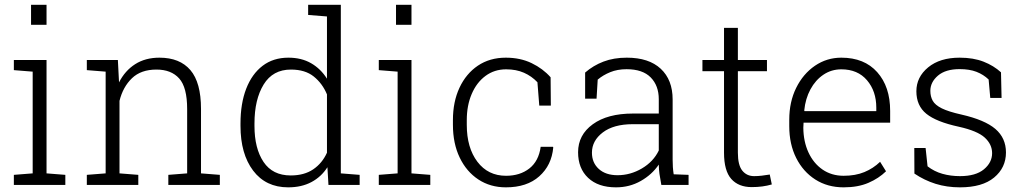

<svg xmlns="http://www.w3.org/2000/svg" viewBox="-20 -782 4332 812"><path d="M38.6 0V-42.5L118.2 -48.8V-479L38.6 -485.4V-528.3H176.8V-48.8L256.3 -42.5V0ZM111.3 -677.2V-761.7H176.8V-677.2Z M347.2 0V-42.5L426.8 -48.8V-479L347.2 -485.4V-528.3H478.5L483.4 -433.6Q508.8 -483.4 551.8 -510.7Q594.7 -538.1 654.3 -538.1Q740.2 -538.1 785.2 -485.6Q830.1 -433.1 830.1 -321.3V-48.8L909.7 -42.5V0H691.9V-42.5L771.5 -48.8V-320.8Q771.5 -412.6 737.8 -450.2Q704.1 -487.8 641.6 -487.8Q576.2 -487.8 538.1 -451.2Q500 -414.6 485.4 -355.5V-48.8L564.9 -42.5V0Z M1198.7 10.3Q1104 10.3 1050.5 -60.5Q997.1 -131.3 997.1 -249.5V-259.8Q997.1 -344.2 1021.2 -406.7Q1045.4 -469.2 1090.6 -503.7Q1135.7 -538.1 1199.7 -538.1Q1254.9 -538.1 1295.7 -514.6Q1336.4 -491.2 1362.8 -449.2V-712.4L1283.2 -718.8V-761.7H1421.4V-48.8L1501 -42.5V0H1369.1L1364.7 -74.7Q1338.9 -34.2 1297.1 -12Q1255.4 10.3 1198.7 10.3ZM1209.5 -40Q1266.6 -40 1304.7 -65.9Q1342.8 -91.8 1362.8 -136.2V-382.8Q1343.8 -428.7 1307.1 -458.3Q1270.5 -487.8 1210.4 -487.8Q1133.8 -487.8 1095 -424.6Q1056.2 -361.3 1056.2 -259.8V-249.5Q1056.2 -154.3 1094.5 -97.2Q1132.8 -40 1209.5 -40Z M1582 0V-42.5L1661.6 -48.8V-479L1582 -485.4V-528.3H1720.2V-48.8L1799.8 -42.5V0ZM1654.8 -677.2V-761.7H1720.2V-677.2Z M2119.6 10.3Q2053.7 10.3 2003.2 -22.9Q1952.6 -56.2 1924.1 -115.7Q1895.5 -175.3 1895.5 -253.9V-274.4Q1895.5 -351.6 1923.3 -411.1Q1951.2 -470.7 2001.2 -504.4Q2051.3 -538.1 2119.1 -538.1Q2180.7 -538.1 2228.5 -514.9Q2276.4 -491.7 2308.6 -455.1L2309.6 -335.4H2260.7L2252.9 -434.1Q2228.5 -460 2195.8 -474.4Q2163.1 -488.8 2120.6 -488.8Q2070.8 -488.8 2033.2 -460.9Q1995.6 -433.1 1974.9 -384.5Q1954.1 -335.9 1954.1 -274.4V-253.9Q1954.1 -157.2 1999 -97.9Q2043.9 -38.6 2120.1 -38.6Q2179.2 -38.6 2218.8 -69.6Q2258.3 -100.6 2266.6 -161.1H2318.8L2319.8 -158.2Q2313 -83 2260.7 -36.4Q2208.5 10.3 2119.6 10.3Z M2585 10.3Q2509.8 10.3 2467.3 -29.8Q2424.8 -69.8 2424.8 -138.2Q2424.8 -211.4 2487.1 -256.6Q2549.3 -301.8 2656.7 -301.8H2766.1V-362.3Q2766.1 -419.9 2731.9 -454.6Q2697.8 -489.3 2629.9 -489.3Q2591.3 -489.3 2560.8 -476.8Q2530.3 -464.4 2507.8 -445.3L2502.9 -364.7H2454.6V-475.1Q2488.8 -504.9 2532.2 -521.5Q2575.7 -538.1 2630.9 -538.1Q2724.1 -538.1 2774.4 -491.2Q2824.7 -444.3 2824.7 -361.3V-106.4Q2824.7 -90.8 2825.7 -75.4Q2826.7 -60.1 2829.1 -44.9L2892.1 -42.5V0H2776.9Q2771.5 -28.8 2769 -46.4Q2766.6 -64 2766.1 -85.9Q2737.3 -43.5 2689.9 -16.6Q2642.6 10.3 2585 10.3ZM2591.8 -41Q2646 -41 2694.6 -69.6Q2743.2 -98.1 2766.1 -145.5V-256.8H2656.2Q2575.2 -256.8 2529.3 -221.9Q2483.4 -187 2483.4 -136.2Q2483.4 -93.8 2512.5 -67.4Q2541.5 -41 2591.8 -41Z M3159.2 9.3Q3103.5 9.3 3072.8 -25.1Q3042 -59.6 3042 -136.2V-481H2950.7V-528.3H3042V-664.1H3100.6V-528.3H3223.6V-481H3100.6V-136.2Q3100.6 -83.5 3119.4 -60.3Q3138.2 -37.1 3169.4 -37.1Q3185.5 -37.1 3201.9 -39.1Q3218.3 -41 3235.4 -43.9L3244.1 -2Q3206.1 9.3 3159.2 9.3Z M3547.9 10.3Q3480 10.3 3428.2 -22.7Q3376.5 -55.7 3347.2 -114Q3317.9 -172.4 3317.9 -248.5V-275.4Q3317.9 -351.1 3347.2 -410.4Q3376.5 -469.7 3426.5 -503.9Q3476.6 -538.1 3538.1 -538.1Q3635.3 -538.1 3689.9 -476.8Q3744.6 -415.5 3744.6 -313V-263.2H3378.4L3377.4 -241.7Q3377.9 -183.1 3399.2 -137.2Q3420.4 -91.3 3458.7 -64.9Q3497.1 -38.6 3547.9 -38.6Q3597.7 -38.6 3635.5 -54.2Q3673.3 -69.8 3702.1 -97.7L3727.1 -57.6Q3696.8 -27.8 3652.8 -8.8Q3608.9 10.3 3547.9 10.3ZM3382.3 -312H3686V-326.7Q3686 -396.5 3646.7 -442.6Q3607.4 -488.8 3538.1 -488.8Q3496.1 -488.8 3462.4 -466.1Q3428.7 -443.4 3407.5 -404.1Q3386.2 -364.7 3381.3 -314.9Z M4040 10.3Q3984.4 10.3 3936.8 -4.6Q3889.2 -19.5 3847.2 -47.9L3846.7 -156.2H3894.5L3902.8 -78.6Q3931.2 -56.6 3965.8 -46.9Q4000.5 -37.1 4040 -37.1Q4106.4 -37.1 4141.1 -65.9Q4175.8 -94.7 4175.8 -134.3Q4175.8 -171.4 4144.8 -200Q4113.8 -228.5 4034.7 -246.1Q3939.9 -266.6 3897.7 -300.8Q3855.5 -335 3855.5 -396Q3855.5 -456.1 3905.3 -497.1Q3955.1 -538.1 4038.6 -538.1Q4096.7 -538.1 4139.6 -521.2Q4182.6 -504.4 4213.4 -476.1L4215.8 -367.7H4168L4161.1 -445.8Q4139.2 -466.8 4109.6 -478.3Q4080.1 -489.7 4038.6 -489.7Q3979 -489.7 3946.8 -462.2Q3914.6 -434.6 3914.6 -397.9Q3914.6 -374 3924.6 -356Q3934.6 -337.9 3963.1 -323.7Q3991.7 -309.6 4046.4 -297.4Q4145 -274.9 4189.7 -236.6Q4234.4 -198.2 4234.4 -137.2Q4234.4 -72.8 4184.3 -31.2Q4134.3 10.3 4040 10.3Z"/></svg>

Font: Roboto Slab Light
Style: Regular
Weight: 300
Designer: Google
Version: Version 2.000; ttfautohint (v1.8.1.43-b0c9)